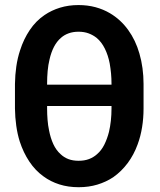

<svg xmlns="http://www.w3.org/2000/svg" viewBox="-20 -741 640 770"><path d="M555.7 -305.7V-404.3Q555.7 -436.5 551.5 -467.3Q547.4 -498 539.1 -526.4Q523.9 -579.6 493.9 -621.1Q463.9 -662.6 420.9 -688Q394.5 -703.6 362.8 -712.2Q331.1 -720.7 294.9 -720.7Q254.9 -720.7 220.7 -710.2Q186.5 -699.7 158.7 -680.7Q124 -657.2 99.4 -620.6Q74.7 -584 60.5 -539.1Q50.3 -508.3 45.4 -474.4Q40.5 -440.4 40 -404.3V-305.7Q40.5 -270 45.2 -236.8Q49.8 -203.6 59.1 -173.8Q73.7 -128.9 97.7 -93Q121.6 -57.1 154.3 -33.7Q182.6 -12.7 218 -1.5Q253.4 9.8 295.4 9.8Q335.9 9.8 370.6 -0.7Q405.3 -11.2 434.1 -30.3Q467.3 -53.7 492.2 -87.2Q517.1 -120.6 532.2 -162.6Q543.9 -194.3 549.8 -230.7Q555.7 -267.1 555.7 -305.7ZM168.9 -401.4V-405.3Q168.9 -431.6 171.1 -456.3Q173.3 -481 178.7 -502.9Q185.1 -531.2 196.5 -553.2Q208 -575.2 224.6 -589.4Q237.8 -601.1 255.4 -607.4Q272.9 -613.8 294.9 -613.8Q317.4 -613.8 335.2 -607.2Q353 -600.6 367.2 -589.4Q387.2 -572.8 400.4 -546.1Q413.6 -519.5 419.9 -486.8Q423.3 -467.3 425.3 -446.8Q427.2 -426.3 427.2 -405.3V-401.4ZM427.2 -315.9V-305.7Q427.2 -280.8 424.6 -256.8Q421.9 -232.9 417 -211.9Q409.7 -183.6 398.2 -160.6Q386.7 -137.7 369.1 -122.6Q355 -109.9 336.7 -103Q318.4 -96.2 295.4 -96.2Q272 -96.2 254.2 -103Q236.3 -109.9 222.7 -123Q205.1 -138.7 193.8 -163.1Q182.6 -187.5 176.8 -217.8Q172.4 -238.3 170.7 -260.5Q168.9 -282.7 168.9 -305.7V-315.9Z"/></svg>

Font: Roboto Mono SemiBold
Style: Regular
Weight: 600
Monospace: yes
Designer: Google
Version: Version 3.000